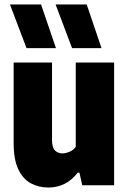

<svg xmlns="http://www.w3.org/2000/svg" viewBox="-20 -828 574 858"><path d="M196 10Q152.5 10 117.5 -9Q82.5 -28 61.8 -71.5Q41 -115 41 -187.5V-548.5H212.5V-203Q212.5 -168.5 225.8 -155.5Q239 -142.5 259 -142.5Q273 -142.5 290.5 -149.8Q308 -157 318.5 -171.5V-548.5H490V0H347.5L335 -56.5H327.5Q276 10 196 10ZM302 -613 228.5 -808H367.5L433.5 -613ZM98.5 -613 24.5 -808H163.5L230 -613Z"/></svg>

Font: Encode Sans Condensed Condensed ExtraBold
Style: Regular
Weight: 800
Width: 3
Designer: Multiple Designers
Foundry: Impallari Type
Version: Version 3.000; ttfautohint (v1.8.3) -l 8 -r 50 -G 200 -x 14 